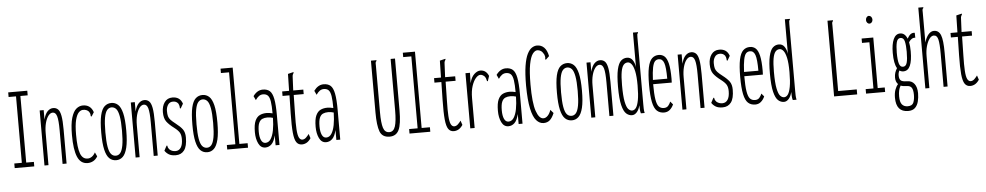

<svg xmlns="http://www.w3.org/2000/svg" viewBox="-43 -1034 8086 1574"><g transform="rotate(-5 4000.0 -246.5)"><path d="M41 0V-38H103V-585H42V-623H199V-585H139V-37H202V0Z M286 0V-453H319V-375Q330 -420 351 -441.5Q372 -463 398 -463Q421 -463 437 -448Q453 -433 460.5 -393Q468 -353 468 -278V0H435V-276Q435 -359 425 -392.5Q415 -426 391 -426Q371 -426 354.5 -404.5Q338 -383 328.5 -346.5Q319 -310 319 -264V0Z M641 11Q583 11 557.5 -49Q532 -109 532 -228Q532 -320 547.5 -371Q563 -422 588 -442.5Q613 -463 642 -463Q706 -463 727 -400L710 -373L705 -366L699 -370Q699 -377 698 -385.5Q697 -394 688 -408Q671 -427 641 -427Q622 -427 605 -410Q588 -393 577 -350Q566 -307 566 -228Q566 -122 584 -74Q602 -26 643 -26Q660 -25 677.5 -36.5Q695 -48 707 -71L723 -37Q708 -12 686.5 -0.5Q665 11 641 11Z M876 8Q843 8 820 -14Q797 -36 785 -87.5Q773 -139 773 -227Q773 -319 785 -370Q797 -421 820.5 -442Q844 -463 876 -463Q908 -463 931 -442Q954 -421 966.5 -370Q979 -319 979 -227Q979 -139 966.5 -87.5Q954 -36 931 -14Q908 8 876 8ZM876 -29Q898 -29 913 -47Q928 -65 936 -108.5Q944 -152 944 -228Q944 -306 936 -349Q928 -392 913 -409Q898 -426 876 -427Q854 -427 838.5 -409.5Q823 -392 815 -349Q807 -306 807 -228Q807 -152 814.5 -108.5Q822 -65 837.5 -47Q853 -29 876 -29Z M1036 0V-453H1069V-375Q1080 -420 1101 -441.5Q1122 -463 1148 -463Q1171 -463 1187 -448Q1203 -433 1210.5 -393Q1218 -353 1218 -278V0H1185V-276Q1185 -359 1175 -392.5Q1165 -426 1141 -426Q1121 -426 1104.5 -404.5Q1088 -383 1078.5 -346.5Q1069 -310 1069 -264V0Z M1366 10Q1330 10 1309 -3Q1288 -16 1276 -35L1294 -69L1299 -76L1304 -73Q1304 -66 1307 -58.5Q1310 -51 1320 -40Q1340 -24 1367 -24Q1395 -24 1411 -48Q1427 -72 1427 -118Q1427 -151 1415.5 -171Q1404 -191 1371 -216Q1332 -245 1311.5 -272.5Q1291 -300 1291 -351Q1291 -400 1314 -432Q1337 -464 1379 -464Q1442 -464 1461 -406L1443 -375L1439 -368L1433 -371Q1432 -378 1431.5 -387Q1431 -396 1423 -411Q1414 -422 1403.5 -426Q1393 -430 1381 -430Q1353 -430 1339 -408Q1325 -386 1325 -358Q1325 -331 1329.5 -314.5Q1334 -298 1347.5 -283.5Q1361 -269 1387 -249Q1425 -220 1443 -195Q1461 -170 1461 -128Q1461 -56 1436 -23Q1411 10 1366 10Z M1626 8Q1593 8 1570 -14Q1547 -36 1535 -87.5Q1523 -139 1523 -227Q1523 -319 1535 -370Q1547 -421 1570.5 -442Q1594 -463 1626 -463Q1658 -463 1681 -442Q1704 -421 1716.5 -370Q1729 -319 1729 -227Q1729 -139 1716.5 -87.5Q1704 -36 1681 -14Q1658 8 1626 8ZM1626 -29Q1648 -29 1663 -47Q1678 -65 1686 -108.5Q1694 -152 1694 -228Q1694 -306 1686 -349Q1678 -392 1663 -409Q1648 -426 1626 -427Q1604 -427 1588.5 -409.5Q1573 -392 1565 -349Q1557 -306 1557 -228Q1557 -152 1564.5 -108.5Q1572 -65 1587.5 -47Q1603 -29 1626 -29Z M1790 0V-37H1860V-629H1793V-665H1893V-37H1961V0Z M2103 11Q2066 11 2047 -28Q2028 -67 2028 -122Q2028 -184 2042.5 -215.5Q2057 -247 2081.5 -258.5Q2106 -270 2137 -270Q2159 -270 2186 -263Q2186 -325 2180.5 -360.5Q2175 -396 2161 -410.5Q2147 -425 2121 -425Q2103 -425 2088 -414.5Q2073 -404 2059 -383L2043 -417Q2077 -464 2123 -464Q2159 -464 2180 -445.5Q2201 -427 2210.5 -379Q2220 -331 2220 -243V0H2188V-82Q2176 -31 2154 -10Q2132 11 2103 11ZM2060 -123Q2060 -79 2072 -53Q2084 -27 2107 -27Q2134 -27 2151 -53Q2168 -79 2176.5 -123.5Q2185 -168 2186 -226Q2164 -233 2140 -233Q2116 -233 2098 -225Q2080 -217 2070 -193.5Q2060 -170 2060 -123Z M2404 12Q2375 12 2359 -11Q2343 -34 2337.5 -90.5Q2332 -147 2334 -248L2337 -398H2280V-435H2337L2340 -574L2377 -583L2386 -585L2387 -579Q2383 -573 2379.5 -565.5Q2376 -558 2376 -542L2371 -435H2454V-398H2372L2369 -243Q2367 -163 2370 -115.5Q2373 -68 2383 -48Q2393 -28 2410 -27Q2428 -27 2442.5 -41.5Q2457 -56 2466 -69L2478 -33Q2461 -8 2442.5 2Q2424 12 2404 12Z M2603 11Q2566 11 2547 -28Q2528 -67 2528 -122Q2528 -184 2542.5 -215.5Q2557 -247 2581.5 -258.5Q2606 -270 2637 -270Q2659 -270 2686 -263Q2686 -325 2680.5 -360.5Q2675 -396 2661 -410.5Q2647 -425 2621 -425Q2603 -425 2588 -414.5Q2573 -404 2559 -383L2543 -417Q2577 -464 2623 -464Q2659 -464 2680 -445.5Q2701 -427 2710.5 -379Q2720 -331 2720 -243V0H2688V-82Q2676 -31 2654 -10Q2632 11 2603 11ZM2560 -123Q2560 -79 2572 -53Q2584 -27 2607 -27Q2634 -27 2651 -53Q2668 -79 2676.5 -123.5Q2685 -168 2686 -226Q2664 -233 2640 -233Q2616 -233 2598 -225Q2580 -217 2570 -193.5Q2560 -170 2560 -123Z M3126 11Q3065 11 3046 -39.5Q3027 -90 3027 -195V-623H3072V-616Q3066 -612 3064.5 -605Q3063 -598 3064 -582V-194Q3064 -107 3077 -66.5Q3090 -26 3126 -26Q3162 -26 3175.5 -69Q3189 -112 3189 -197V-623H3225V-198Q3225 -83 3202.5 -36Q3180 11 3126 11Z M3290 0V-37H3360V-629H3293V-665H3393V-37H3461V0Z M3654 12Q3625 12 3609 -11Q3593 -34 3587.5 -90.5Q3582 -147 3584 -248L3587 -398H3530V-435H3587L3590 -574L3627 -583L3636 -585L3637 -579Q3633 -573 3629.5 -565.5Q3626 -558 3626 -542L3621 -435H3704V-398H3622L3619 -243Q3617 -163 3620 -115.5Q3623 -68 3633 -48Q3643 -28 3660 -27Q3678 -27 3692.5 -41.5Q3707 -56 3716 -69L3728 -33Q3711 -8 3692.5 2Q3674 12 3654 12Z M3790 -453H3827L3825 -368Q3837 -417 3862.5 -440.5Q3888 -464 3913 -464Q3960 -464 3981 -414L3969 -378L3968 -371L3961 -374Q3958 -379 3956.5 -388.5Q3955 -398 3946 -411Q3928 -429 3910 -429Q3892 -429 3872.5 -407Q3853 -385 3839.5 -344Q3826 -303 3826 -245V1H3790Z M4103 11Q4066 11 4047 -28Q4028 -67 4028 -122Q4028 -184 4042.5 -215.5Q4057 -247 4081.5 -258.5Q4106 -270 4137 -270Q4159 -270 4186 -263Q4186 -325 4180.5 -360.5Q4175 -396 4161 -410.5Q4147 -425 4121 -425Q4103 -425 4088 -414.5Q4073 -404 4059 -383L4043 -417Q4077 -464 4123 -464Q4159 -464 4180 -445.5Q4201 -427 4210.5 -379Q4220 -331 4220 -243V0H4188V-82Q4176 -31 4154 -10Q4132 11 4103 11ZM4060 -123Q4060 -79 4072 -53Q4084 -27 4107 -27Q4134 -27 4151 -53Q4168 -79 4176.5 -123.5Q4185 -168 4186 -226Q4164 -233 4140 -233Q4116 -233 4098 -225Q4080 -217 4070 -193.5Q4060 -170 4060 -123Z M4393 10Q4360 10 4333.5 -19.5Q4307 -49 4292 -118.5Q4277 -188 4276 -308Q4276 -407 4286 -470Q4296 -533 4313.5 -567.5Q4331 -602 4352 -615Q4373 -628 4394 -628Q4428 -628 4451.5 -605Q4475 -582 4485 -533L4463 -512L4456 -505L4451 -511Q4453 -517 4453 -525.5Q4453 -534 4447 -550Q4435 -572 4421.5 -580.5Q4408 -589 4393 -589Q4373 -589 4354.5 -564.5Q4336 -540 4324.5 -480Q4313 -420 4313 -313Q4313 -162 4336 -95.5Q4359 -29 4395 -29Q4414 -29 4430.5 -46Q4447 -63 4457 -93L4481 -65Q4465 -26 4444.5 -8Q4424 10 4393 10Z M4626 8Q4593 8 4570 -14Q4547 -36 4535 -87.5Q4523 -139 4523 -227Q4523 -319 4535 -370Q4547 -421 4570.5 -442Q4594 -463 4626 -463Q4658 -463 4681 -442Q4704 -421 4716.5 -370Q4729 -319 4729 -227Q4729 -139 4716.5 -87.5Q4704 -36 4681 -14Q4658 8 4626 8ZM4626 -29Q4648 -29 4663 -47Q4678 -65 4686 -108.5Q4694 -152 4694 -228Q4694 -306 4686 -349Q4678 -392 4663 -409Q4648 -426 4626 -427Q4604 -427 4588.5 -409.5Q4573 -392 4565 -349Q4557 -306 4557 -228Q4557 -152 4564.5 -108.5Q4572 -65 4587.5 -47Q4603 -29 4626 -29Z M4786 0V-453H4819V-375Q4830 -420 4851 -441.5Q4872 -463 4898 -463Q4921 -463 4937 -448Q4953 -433 4960.5 -393Q4968 -353 4968 -278V0H4935V-276Q4935 -359 4925 -392.5Q4915 -426 4891 -426Q4871 -426 4854.5 -404.5Q4838 -383 4828.5 -346.5Q4819 -310 4819 -264V0Z M5121 9Q5095 9 5073.5 -10Q5052 -29 5039 -81.5Q5026 -134 5026 -233Q5026 -324 5037.5 -374.5Q5049 -425 5070 -444.5Q5091 -464 5119 -464Q5149 -464 5165.5 -440Q5182 -416 5187 -381V-665H5228V-658Q5222 -654 5221 -647Q5220 -640 5220 -624V-71Q5220 -53 5220.5 -35.5Q5221 -18 5225 0H5194Q5190 -12 5188.5 -30.5Q5187 -49 5187 -67Q5179 -32 5161 -11.5Q5143 9 5121 9ZM5125 -29Q5143 -29 5156.5 -47Q5170 -65 5178.5 -109Q5187 -153 5187 -231Q5187 -306 5177.5 -348Q5168 -390 5153.5 -407.5Q5139 -425 5123 -425Q5102 -425 5088 -408.5Q5074 -392 5067 -353Q5060 -314 5060 -244Q5060 -153 5069.5 -106.5Q5079 -60 5094 -44.5Q5109 -29 5125 -29Z M5385 10Q5349 10 5326 -11Q5303 -32 5292 -84Q5281 -136 5281 -227Q5281 -317 5292 -369Q5303 -421 5325.5 -442.5Q5348 -464 5381 -464Q5409 -464 5428.5 -446.5Q5448 -429 5458.5 -385Q5469 -341 5469 -261Q5469 -251 5468.5 -244Q5468 -237 5468 -229H5315Q5315 -149 5322 -105Q5329 -61 5344.5 -44Q5360 -27 5386 -27Q5409 -27 5421.5 -41Q5434 -55 5442 -75L5463 -50Q5451 -23 5431.5 -6.5Q5412 10 5385 10ZM5316 -264H5434Q5434 -358 5421.5 -393.5Q5409 -429 5379 -429Q5359 -429 5346.5 -415.5Q5334 -402 5326.5 -366Q5319 -330 5316 -264Z M5536 0V-453H5569V-375Q5580 -420 5601 -441.5Q5622 -463 5648 -463Q5671 -463 5687 -448Q5703 -433 5710.5 -393Q5718 -353 5718 -278V0H5685V-276Q5685 -359 5675 -392.5Q5665 -426 5641 -426Q5621 -426 5604.5 -404.5Q5588 -383 5578.5 -346.5Q5569 -310 5569 -264V0Z M5866 10Q5830 10 5809 -3Q5788 -16 5776 -35L5794 -69L5799 -76L5804 -73Q5804 -66 5807 -58.5Q5810 -51 5820 -40Q5840 -24 5867 -24Q5895 -24 5911 -48Q5927 -72 5927 -118Q5927 -151 5915.5 -171Q5904 -191 5871 -216Q5832 -245 5811.5 -272.5Q5791 -300 5791 -351Q5791 -400 5814 -432Q5837 -464 5879 -464Q5942 -464 5961 -406L5943 -375L5939 -368L5933 -371Q5932 -378 5931.5 -387Q5931 -396 5923 -411Q5914 -422 5903.5 -426Q5893 -430 5881 -430Q5853 -430 5839 -408Q5825 -386 5825 -358Q5825 -331 5829.5 -314.5Q5834 -298 5847.5 -283.5Q5861 -269 5887 -249Q5925 -220 5943 -195Q5961 -170 5961 -128Q5961 -56 5936 -23Q5911 10 5866 10Z M6135 10Q6099 10 6076 -11Q6053 -32 6042 -84Q6031 -136 6031 -227Q6031 -317 6042 -369Q6053 -421 6075.5 -442.5Q6098 -464 6131 -464Q6159 -464 6178.5 -446.5Q6198 -429 6208.5 -385Q6219 -341 6219 -261Q6219 -251 6218.5 -244Q6218 -237 6218 -229H6065Q6065 -149 6072 -105Q6079 -61 6094.5 -44Q6110 -27 6136 -27Q6159 -27 6171.5 -41Q6184 -55 6192 -75L6213 -50Q6201 -23 6181.5 -6.5Q6162 10 6135 10ZM6066 -264H6184Q6184 -358 6171.5 -393.5Q6159 -429 6129 -429Q6109 -429 6096.5 -415.5Q6084 -402 6076.5 -366Q6069 -330 6066 -264Z M6371 9Q6345 9 6323.5 -10Q6302 -29 6289 -81.5Q6276 -134 6276 -233Q6276 -324 6287.5 -374.5Q6299 -425 6320 -444.5Q6341 -464 6369 -464Q6399 -464 6415.5 -440Q6432 -416 6437 -381V-665H6478V-658Q6472 -654 6471 -647Q6470 -640 6470 -624V-71Q6470 -53 6470.5 -35.5Q6471 -18 6475 0H6444Q6440 -12 6438.5 -30.5Q6437 -49 6437 -67Q6429 -32 6411 -11.5Q6393 9 6371 9ZM6375 -29Q6393 -29 6406.5 -47Q6420 -65 6428.5 -109Q6437 -153 6437 -231Q6437 -306 6427.5 -348Q6418 -390 6403.5 -407.5Q6389 -425 6373 -425Q6352 -425 6338 -408.5Q6324 -392 6317 -353Q6310 -314 6310 -244Q6310 -153 6319.5 -106.5Q6329 -60 6344 -44.5Q6359 -29 6375 -29Z M6784 -623H6829V-616Q6823 -612 6821.5 -605Q6820 -598 6821 -582V-41H6974V0H6784Z M7047 0V-37H7111V-417H7050V-453H7146V-37H7204V0ZM7125 -569Q7115 -569 7107 -578Q7099 -587 7099 -600Q7099 -614 7106.5 -623.5Q7114 -633 7125 -633Q7136 -633 7144 -623.5Q7152 -614 7152 -600Q7152 -587 7144 -578Q7136 -569 7125 -569Z M7368 -155Q7350 -155 7336 -165Q7326 -148 7326 -125Q7326 -96 7339 -84Q7352 -72 7389 -72Q7429 -72 7450.5 -44Q7472 -16 7472 34Q7472 69 7464 101Q7456 133 7436 152.5Q7416 172 7379 172Q7280 172 7280 54Q7280 16 7290 -11.5Q7300 -39 7315 -55Q7295 -75 7295 -110Q7295 -132 7301 -150.5Q7307 -169 7318 -186Q7294 -225 7294 -313Q7294 -384 7312.5 -425.5Q7331 -467 7368 -467Q7407 -467 7426 -419Q7439 -443 7453.5 -454Q7468 -465 7488 -462L7489 -421Q7459 -426 7435 -389Q7442 -357 7442 -313Q7442 -236 7424 -195.5Q7406 -155 7368 -155ZM7368 -193Q7392 -193 7400.5 -222.5Q7409 -252 7409 -313Q7409 -365 7401.5 -397.5Q7394 -430 7368 -430Q7343 -430 7335 -397.5Q7327 -365 7327 -313Q7327 -252 7336 -222.5Q7345 -193 7368 -193ZM7315 46Q7315 93 7331.5 113Q7348 133 7379 133Q7416 133 7426.5 107Q7437 81 7437 45Q7437 2 7424.5 -15.5Q7412 -33 7381 -33Q7354 -33 7335 -41Q7324 -22 7319.5 -2Q7315 18 7315 46Z M7535 -665H7576V-658Q7570 -654 7568.5 -647Q7567 -640 7568 -624V-375Q7580 -417 7600.5 -440.5Q7621 -464 7646 -464Q7685 -464 7701.5 -423.5Q7718 -383 7718 -277V0H7685V-275Q7685 -354 7676.5 -390Q7668 -426 7641 -426Q7622 -426 7605.5 -404Q7589 -382 7578.5 -345Q7568 -308 7568 -263V0H7535Z M7904 12Q7875 12 7859 -11Q7843 -34 7837.5 -90.5Q7832 -147 7834 -248L7837 -398H7780V-435H7837L7840 -574L7877 -583L7886 -585L7887 -579Q7883 -573 7879.5 -565.5Q7876 -558 7876 -542L7871 -435H7954V-398H7872L7869 -243Q7867 -163 7870 -115.5Q7873 -68 7883 -48Q7893 -28 7910 -27Q7928 -27 7942.5 -41.5Q7957 -56 7966 -69L7978 -33Q7961 -8 7942.5 2Q7924 12 7904 12Z"/></g></svg>

Font: Inconsolata UltraCondensed Light
Style: Regular
Weight: 300
Width: 1
Monospace: yes
Designer: Raph Levien, Cyreal, Brenton Simpson
Foundry: Raph Levien, Cyreal, Google
Version: Version 3.001; ttfautohint (v1.8.2.53-6de2)